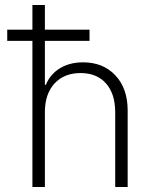

<svg xmlns="http://www.w3.org/2000/svg" viewBox="-20 -750 640 770"><path d="M492 -307V0H442V-300Q442 -374 405 -415.5Q368 -457 303 -457Q237 -457 198.5 -415Q160 -373 160 -300V0H110V-586H9V-631H110V-730H160V-631H339V-586H160V-410H164Q181 -452 220 -476Q259 -500 313 -500Q394 -500 443 -447.5Q492 -395 492 -307Z"/></svg>

Font: JetBrains Mono Extra Light
Style: Regular
Weight: 200
Monospace: yes
Designer: Philipp Nurullin, Konstantin Bulenkov
Foundry: JetBrains
Version: 2.002